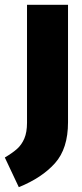

<svg xmlns="http://www.w3.org/2000/svg" viewBox="-76 -553 338 796"><path d="M206 -46Q206 63 152 123.5Q98 184 2 223L-56 100Q-24 81 -5 64Q14 47 25 21Q36 -5 36 -44V-533H206Z"/></svg>

Font: Fira Sans Compressed ExtraBold
Style: Regular
Weight: 800
Width: 1
Designer: bBox Type GmbH & Carrois Corporate GbR & Edenspiekermann AG
Foundry: bBox Type GmbH & Carrois Corporate GbR & Edenspiekermann AG
Version: Version 4.301